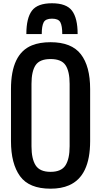

<svg xmlns="http://www.w3.org/2000/svg" viewBox="-20 -1141 634 1170"><path d="M140.6 -933.6Q140.6 -1031.2 174.8 -1076.2Q209 -1121.1 296.4 -1121.1Q384.8 -1121.1 418.9 -1075.7Q453.1 -1030.3 453.1 -933.6H359.4Q359.4 -983.4 347.7 -1005.4Q335.9 -1027.3 296.9 -1027.3Q257.8 -1027.3 246.1 -1004.9Q234.4 -982.4 234.4 -933.6ZM171.9 -629.9V-250Q171.9 -172.9 197.3 -133.3Q222.7 -93.8 288.1 -93.8Q353.5 -93.8 378.9 -133.3Q404.3 -172.9 404.3 -250V-629.9Q404.3 -706.1 379.4 -743.7Q354.5 -781.2 288.1 -781.2Q221.7 -781.2 196.8 -743.7Q171.9 -706.1 171.9 -629.9ZM288.1 -883.8Q416 -883.8 472.7 -810.5Q529.3 -737.3 529.3 -598.6V-281.2Q529.3 -67.4 400.4 -11.7Q353.5 8.8 288.1 8.8Q157.2 8.8 102.1 -67.4Q46.9 -143.6 46.9 -281.2V-598.6Q46.9 -813 174.8 -864.7Q221.7 -883.8 288.1 -883.8Z"/></svg>

Font: Oswald
Style: Book
Weight: 400
Designer: vernon adams
Foundry: vernon adams
Version: Version 1.000